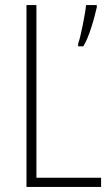

<svg xmlns="http://www.w3.org/2000/svg" viewBox="-20 -734 436 754"><path d="M84 0H377V-36H123V-714H84ZM360 -705V-714H318C315 -681 296 -585 287 -563V-552H307C330 -587 351 -665 360 -705Z"/></svg>

Font: Noto Sans Thai Looped Condensed ExtraLight
Style: Regular
Weight: 200
Width: 3
Designer: Sasikarn Vongin, Ben Mitchell
Foundry: The Fontpad Ltd
Version: Version 1.001